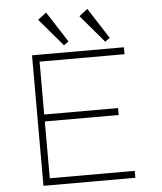

<svg xmlns="http://www.w3.org/2000/svg" viewBox="-60 -968 860 1020"><g transform="rotate(-5 370.0 -458.0)"><path d="M224 -916 179 -881 304 -734 329 -753ZM444 -916 399 -881 524 -734 549 -753ZM167 -659V-377H561V-340H167V-37H620V0H130V-696H620V-659Z"/></g></svg>

Font: M Major Mono Display
Style: Regular
Weight: 400
Designer: Emre Parlak
Foundry: Emre Parlak
Version: Version 2.000; ttfautohint (v1.8) -l 8 -r 50 -G 200 -x 14 -D